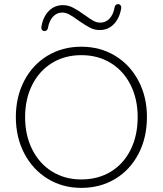

<svg xmlns="http://www.w3.org/2000/svg" viewBox="-20 -905 791 933"><path d="M57 -336Q57 -434 97.5 -512Q138 -590 210.5 -634Q283 -678 375 -678Q467 -678 539.5 -634Q612 -590 653 -512Q694 -434 694 -337Q694 -236 653 -157.5Q612 -79 539.5 -35.5Q467 8 375 8Q284 8 211.5 -36.5Q139 -81 98 -159.5Q57 -238 57 -336ZM649 -336Q649 -424 614.5 -492.5Q580 -561 518 -599Q456 -637 375 -637Q295 -637 233 -599Q171 -561 136.5 -492.5Q102 -424 102 -336Q102 -248 136.5 -179Q171 -110 233 -71.5Q295 -33 375 -33Q456 -33 518 -70.5Q580 -108 614.5 -177Q649 -246 649 -336ZM181 -774Q189 -823 217 -851.5Q245 -880 286 -880Q311 -880 334.5 -868Q358 -856 390 -833Q416 -814 433 -804.5Q450 -795 467 -795Q494 -795 512.5 -815Q531 -835 537 -870Q538 -877 543 -881Q548 -885 554 -885Q561 -885 565.5 -879.5Q570 -874 569 -865Q561 -816 533 -787.5Q505 -759 465 -759Q439 -759 417 -770.5Q395 -782 360 -806Q335 -825 317 -834.5Q299 -844 283 -844Q256 -844 237.5 -824Q219 -804 213 -769Q212 -762 207 -758Q202 -754 196 -754Q189 -754 184.5 -759.5Q180 -765 181 -774Z"/></svg>

Font: SN Pro Thin
Style: Regular
Weight: 200
Designer: Tobias Whetton
Foundry: Supernotes
Version: Version 1.003;Glyphs 3.3 (3324)